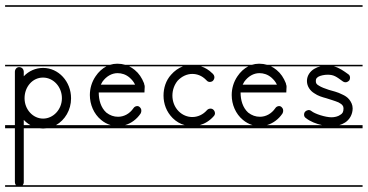

<svg xmlns="http://www.w3.org/2000/svg" viewBox="-22 -483 1409 735"><path d="M142 -186H143C182 -186 215 -151 215 -107C215 -64 182 -29 143 -29C104 -29 72 -64 72 -107C72 -151 103 -186 142 -186ZM51 -226C42 -226 35 -218 35 -208V-4H-2.5V8H35V214C35 218.8 36.4 222.7 39 226H-2.5V232H52H289V226H64.7C67.6 222.7 69 218.8 69 214V8H129.1C133.7 8.7 138.3 9 143 9C147.8 9 152.5 8.7 157.1 8H289V-4H192.3C226.5 -23.3 250 -62 250 -106V-107C250 -171 202 -223 143 -223C114 -223 88 -211 69 -191V-208C69 -213 67 -218 64 -221C61 -224 56 -226 52 -226ZM-2.5 -235V-229H289V-235ZM-2.5 -463V-457H289V-463ZM69 -4V-24C76.5 -16.1 85 -9.3 94.5 -4Z M428 -203C444 -203 460 -198 474 -186C483 -178 490 -170 495 -159H364C366 -163 368 -166 370 -170C385 -191 406 -203 428 -203ZM286.5 226V232H571V226ZM286.5 -463V-457H571V-463ZM401.9 -4H286.5V8H571V-4H456.7C479.7 -10.7 500.9 -25.8 516 -48C519 -53 520 -60 518 -66C515 -72 510 -77 504 -77C498 -77 492 -74 489 -69C474 -47 452 -36 430 -36C414 -36 399 -41 385 -52C364 -71 356 -100 356 -129H531C531 -139 532 -145 532 -151C532 -154 531 -156 531 -159H530C530 -161 530 -163 529 -165C521 -185 510 -202 494 -215C487.3 -220.7 480 -225.3 472.5 -229H571V-235H456.9C447.8 -237.7 438.4 -239 429 -239H425C416.4 -239 407.9 -237.6 399.7 -235H286.5V-229H385.3C369.5 -220.8 355.2 -207.8 344 -191C329 -169 322 -144 322 -119C322 -83 337 -47 365 -24C376.2 -14.5 388.9 -7.9 401.9 -4Z M568.5 226V232H832V226ZM568.5 -463V-457H832V-463ZM684.9 -4H568.5V8H832V-4H742.7C762.5 -9.6 781.1 -21 796 -38C799 -41 801 -45 801 -50C801 -52 800 -53 800 -55C798 -61 793 -66 787 -67C781 -68 774 -66 770 -61C755 -44 735 -35 714 -35C696 -35 677 -42 662 -57C646 -73 638 -95 638 -117C638 -138 645 -158 658 -174C674 -191 694 -200 714 -200C733 -200 751 -193 766 -178L769 -175C773 -170 780 -168 786 -170C792 -171 796 -176 798 -182C800 -188 798 -195 794 -199C793 -201 791 -202 790 -203C777.7 -215.3 763.2 -223.9 747.7 -229H832V-235H710H568.5V-229H678.1C661.5 -222.7 645.9 -211.8 633 -197C613 -175 604 -146 604 -117C604 -86 615 -55 639 -31C652.4 -17.6 668.2 -8.7 684.9 -4Z M971 -203C987 -203 1003 -198 1017 -186C1026 -178 1033 -170 1038 -159H907C909 -163 911 -166 913 -170C928 -191 949 -203 971 -203ZM829.5 226V232H1114V226ZM829.5 -463V-457H1114V-463ZM944.9 -4H829.5V8H1114V-4H999.7C1022.7 -10.7 1043.9 -25.8 1059 -48C1062 -53 1063 -60 1061 -66C1058 -72 1053 -77 1047 -77C1041 -77 1035 -74 1032 -69C1017 -47 995 -36 973 -36C957 -36 942 -41 928 -52C907 -71 899 -100 899 -129H1074C1074 -139 1075 -145 1075 -151C1075 -154 1074 -156 1074 -159H1073C1073 -161 1073 -163 1072 -165C1064 -185 1053 -202 1037 -215C1030.3 -220.7 1023 -225.3 1015.5 -229H1114V-235H999.9C990.8 -237.7 981.4 -239 972 -239H968C959.4 -239 950.9 -237.6 942.7 -235H829.5V-229H928.3C912.5 -220.8 898.2 -207.8 887 -191C872 -169 865 -144 865 -119C865 -83 880 -47 908 -24C919.2 -14.5 931.9 -7.9 944.9 -4Z M1111.5 226V232H1366V226ZM1111.5 -235V-229H1204.6C1196.7 -227.1 1189 -224.2 1182 -220C1166 -211 1153 -194 1153 -173C1153 -152 1166 -135 1181 -126C1195 -116 1212 -111 1227 -107C1242 -102 1260 -97 1274 -91C1281 -87 1286 -84 1289 -80C1292 -76 1293 -73 1293 -68C1293 -54 1289 -48 1280 -43C1272 -37 1258 -34 1247 -34C1224 -34 1183 -47 1170 -58C1165 -62 1159 -63 1153 -60C1150 -59 1142 -55 1142 -44C1142 -39 1144 -34 1149 -31C1165.2 -18 1188.1 -8.9 1211 -4H1111.5V8H1366V-4H1276.9C1284.4 -6.2 1291.9 -9.4 1299 -14C1315 -24 1328 -44 1328 -68C1328 -82 1322 -93 1315 -102C1308 -111 1298 -117 1289 -121C1270 -131 1250 -135 1237 -139C1222 -144 1208 -149 1199 -155C1190 -160 1187 -164 1187 -173C1187 -182 1190 -185 1198 -190C1206 -194 1220 -197 1232 -197C1257 -197 1266 -189 1291 -171C1294 -169 1297 -168 1301 -168C1306 -168 1311 -171 1315 -175C1317 -178 1318 -182 1318 -185C1318 -191 1316 -196 1311 -199C1292.7 -212.2 1276.5 -223.7 1256.2 -229H1366V-235ZM1111.5 -463V-457H1366V-463Z"/></svg>

Font: LetsTraceRuled
Style: Medium
Weight: 500
Version: Version 003.000